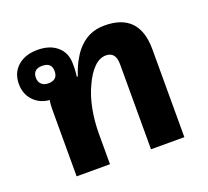

<svg xmlns="http://www.w3.org/2000/svg" viewBox="-95 -635 816 752"><g transform="rotate(-20 312.5 -259.0)"><path d="M104 0V-279Q104 -300 107 -317Q67 -320 41 -347.5Q15 -375 15 -417Q15 -463 46 -490.5Q77 -518 129 -518Q180 -518 210.5 -491.5Q241 -465 241 -420V-402Q241 -388 238 -366H242Q253 -399 265.5 -422.5Q278 -446 291 -462Q314 -490 342.5 -504Q371 -518 408 -518Q553 -518 553 -366V0H414V-355Q414 -406 373 -406Q347 -406 323.5 -383Q300 -360 281 -318Q262 -278 252.5 -228.5Q243 -179 243 -126V0ZM125 -380Q164 -380 164 -417Q164 -453 125 -453Q86 -453 86 -417Q86 -400 96.5 -390Q107 -380 125 -380Z"/></g></svg>

Font: Noto Sans Thai Looped UI
Style: Bold
Weight: 700
Designer: Cadson Demak Team
Foundry: Cadson Demak Co., Ltd.
Version: Version 1.000; ttfautohint (v1.8.4.7-5d5b)